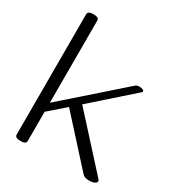

<svg xmlns="http://www.w3.org/2000/svg" viewBox="-165 -781 832 900"><g transform="rotate(30 251.0 -331.0)"><path d="M450.7 11.7Q424.8 11.7 415 0.5L196.8 -240.2L108.9 -163.6V-5.4Q108.9 11.7 79.1 11.7Q48.8 11.7 48.8 -5.4V-657.2Q48.8 -674.3 79.1 -674.3Q108.9 -674.3 108.9 -657.2V-212.4L415 -481.9Q421.4 -487.8 436 -487.8Q443.8 -487.8 448.7 -486.3Q460.9 -482.9 460.9 -476.6Q460.9 -473.6 457.5 -470.7L244.1 -281.7L486.3 -15.1Q489.7 -11.2 489.7 -7.3Q489.7 4.9 467.3 10.3Q460 11.7 450.7 11.7Z"/></g></svg>

Font: Gayathri Thin
Style: Regular
Weight: 100
Designer: Binoy Dominic <binoy.domenic@gmail.com>
Foundry: SMC
Version: Version 1.000